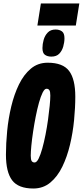

<svg xmlns="http://www.w3.org/2000/svg" viewBox="-20 -1069 474 1099"><path d="M171 10Q85 10 49.5 -37Q14 -84 14 -184Q14 -247 21 -319Q28 -391 44.5 -460Q61 -529 88.5 -585.5Q116 -642 156.5 -676Q197 -710 253 -710Q340 -710 375.5 -663Q411 -616 411 -516Q411 -453 404 -381Q397 -309 380.5 -240Q364 -171 336.5 -114.5Q309 -58 268 -24Q227 10 171 10ZM178 -139Q190 -139 201 -161Q212 -183 222 -219Q232 -255 240.5 -298Q249 -341 255 -384.5Q261 -428 264.5 -464Q268 -500 268 -522Q268 -545 262.5 -553Q257 -561 246 -561Q235 -561 224 -539Q213 -517 203 -481Q193 -445 184.5 -402Q176 -359 169.5 -315.5Q163 -272 159.5 -236Q156 -200 156 -178Q156 -155 161.5 -147Q167 -139 178 -139ZM274 -745Q252 -745 237.5 -755Q223 -765 223 -794Q223 -817 230 -841.5Q237 -866 253.5 -883Q270 -900 298 -900Q320 -900 334.5 -889.5Q349 -879 349 -850Q349 -827 342 -802.5Q335 -778 319 -761.5Q303 -745 274 -745ZM194 -923 214 -1049H434L414 -923Z"/></svg>

Font: Georama ExtraCondensed ExtraBold
Style: Italic
Weight: 800
Width: 2
Italic angle: -9°
Designer: Jean-Baptiste Levee
Foundry: Production Type
Version: Version 1.000